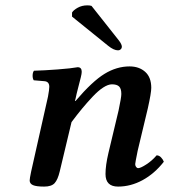

<svg xmlns="http://www.w3.org/2000/svg" viewBox="-20 -687 632 717"><path d="M90.8 -13.2Q90.8 -20 96.2 -45.9L159.2 -326.2Q164.1 -353 164.1 -362.8Q164.1 -382.3 146 -383.8L106 -387.2Q101.6 -393.6 101.8 -405.3Q102.1 -417 106.9 -422.9Q143.6 -423.8 195.1 -427.7Q246.6 -431.6 270 -436Q285.2 -436 285.2 -418.9Q285.2 -412.1 281.7 -397.9Q278.3 -383.8 272.2 -360.8Q266.1 -337.9 262.2 -318.8L259.8 -310.1H262.2Q324.7 -383.3 370.1 -411.1Q415.5 -439 463.9 -439Q499.5 -439 522.2 -418.7Q544.9 -398.4 544.9 -358.9Q544.9 -340.3 532.2 -283.2L494.1 -124Q484.9 -78.6 484.9 -74.2Q484.9 -67.9 488.3 -63.5Q491.7 -59.1 496.1 -59.1Q504.9 -59.1 526.1 -72.8Q547.4 -86.4 564.9 -106.9Q574.2 -106.9 581.5 -99.1Q588.9 -91.3 591.8 -83Q557.1 -38.6 512.7 -14.4Q468.3 9.8 420.9 9.8Q374 9.8 374 -37.1Q374 -69.3 384.8 -115.2L422.9 -274.9Q433.1 -323.2 433.1 -335.9Q433.1 -356 424.8 -364Q416.5 -372.1 397.9 -372.1Q383.8 -372.1 365.2 -360.1Q346.7 -348.1 325.4 -325.4Q304.2 -302.7 286.6 -281.5Q269 -260.3 247.1 -231L203.1 -46.9Q195.8 -16.1 184.1 -3.2Q172.4 9.8 145 9.8Q115.7 9.8 103.3 4.4Q90.8 -1 90.8 -13.2ZM321.8 -665 423.8 -536.1Q435.1 -521.5 435.1 -512.2Q435.1 -506.8 430.9 -502.9Q426.8 -499 420.9 -499Q404.8 -499 383.8 -516.1L249 -625V-640.1Q254.4 -649.4 270.3 -658.2Q286.1 -667 306.2 -667Q315.9 -667 321.8 -665Z"/></svg>

Font: Common Serif SemiBold
Style: Italic
Weight: 600
Italic angle: -12°
Designer: Philipp H. Poll, Khaled Hosny
Foundry: Stefan Peev, Context Ltd.
Version: Version 1.026